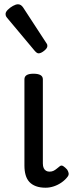

<svg xmlns="http://www.w3.org/2000/svg" viewBox="-20 -859 344 896"><path d="M193 17Q167 17 148 10Q129 3 117 -10Q105 -23 99.5 -42.5Q94 -62 94 -86V-489Q94 -502 104.5 -508.5Q115 -515 136 -515Q158 -515 169 -508.5Q180 -502 180 -489V-96Q180 -83 184 -74.5Q188 -66 195 -62Q202 -58 211 -58Q222 -58 230 -62Q238 -66 245 -72Q252 -78 260 -84Q267 -89 275.5 -83.5Q284 -78 293 -68Q298 -61 300 -52Q302 -43 296 -35Q285 -20 268 -8Q251 4 231.5 10.5Q212 17 193 17ZM160 -610Q156 -610 151.5 -613Q147 -616 141 -623L18 -770Q11 -778 8.5 -782.5Q6 -787 6 -794Q6 -803 16.5 -813.5Q27 -824 40.5 -831.5Q54 -839 64 -839Q78 -839 88 -824L195 -660Q200 -653 200.5 -650Q201 -647 201 -644Q201 -634 186 -622Q171 -610 160 -610Z"/></svg>

Font: Playwrite PL
Style: Regular
Weight: 400
Designer: Veronika Burian, José Scaglione
Foundry: TypeTogether
Version: Version 1.002